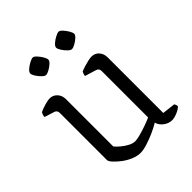

<svg xmlns="http://www.w3.org/2000/svg" viewBox="-197 -818 940 940"><g transform="rotate(-45 272.5 -348.0)"><path d="M230 4Q208 4 183 -6.5Q158 -17 137 -33Q116 -49 102.5 -64Q89 -79 89 -88V-414Q89 -432 73 -437L22 -453Q22 -462 25 -469Q28 -476 30 -479Q44 -486 67.5 -493Q91 -500 103 -500Q127 -500 142.5 -483Q158 -466 158 -441V-113Q167 -102 183.5 -88Q200 -74 218.5 -64.5Q237 -55 252 -55Q265 -55 287.5 -61Q310 -67 334.5 -75.5Q359 -84 379 -93V-414Q379 -432 363 -437L304 -455Q305 -464 307.5 -470Q310 -476 312 -479Q321 -483 337 -488Q353 -493 369 -496.5Q385 -500 393 -500Q417 -500 432 -483Q447 -466 447 -441V-56L515 -48Q516 -46 518.5 -40.5Q521 -35 521 -29Q512 -18 490 -9Q468 0 454 0Q430 0 410 -15Q390 -30 384 -52Q363 -39 334 -26Q305 -13 277 -4.5Q249 4 230 4ZM352 -593Q344 -593 332.5 -604Q321 -615 311.5 -629.5Q302 -644 302 -653Q302 -662 314.5 -673Q327 -684 342.5 -692Q358 -700 366 -700Q374 -700 385 -688Q396 -676 404.5 -661.5Q413 -647 413 -638Q413 -630 401.5 -619.5Q390 -609 375.5 -601Q361 -593 352 -593ZM173 -593Q165 -593 153.5 -604Q142 -615 132.5 -629.5Q123 -644 123 -653Q123 -662 135.5 -673Q148 -684 163.5 -692Q179 -700 187 -700Q195 -700 206 -688Q217 -676 225.5 -661.5Q234 -647 234 -638Q234 -630 222.5 -619.5Q211 -609 196.5 -601Q182 -593 173 -593Z"/></g></svg>

Font: Texturina 72pt Light
Style: Regular
Weight: 300
Designer: Guillermo Torres Carreño
Foundry: Omnibus-Type
Version: Version 1.002; ttfautohint (v1.8.3)